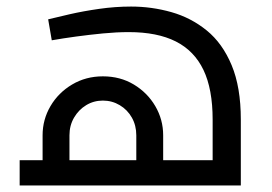

<svg xmlns="http://www.w3.org/2000/svg" viewBox="-20 -566 830 586"><path d="M40 0V-77H684L629 -31V-201Q629 -294 601 -352.5Q573 -411 516.5 -439.5Q460 -468 373 -468Q336 -468 294.5 -464Q253 -460 212.5 -454.5Q172 -449 138 -443L127 -507Q151 -513 192.5 -522.5Q234 -532 283 -539Q332 -546 380 -546Q443 -546 503 -529Q563 -512 611 -473Q659 -434 687 -367Q715 -300 715 -201V0ZM110 -77V-153Q110 -201 134 -242Q158 -283 200 -308Q242 -333 294 -333Q347 -333 388.5 -308Q430 -283 454 -242Q478 -201 478 -153V-77H396V-153Q396 -183 382.5 -207Q369 -231 345.5 -245Q322 -259 294 -259Q266 -259 243 -245Q220 -231 206 -207Q192 -183 192 -153V-77Z"/></svg>

Font: Cairo Play Medium
Style: Regular
Weight: 500
Version: Version 3.119